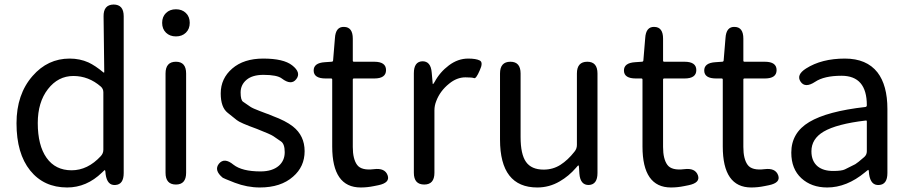

<svg xmlns="http://www.w3.org/2000/svg" viewBox="-20 -816 4025 849"><path d="M277 13Q174 13 113.5 -62Q53 -137 53 -271Q53 -399 124 -480Q191 -557 288 -557Q333 -557 371 -540Q401 -526 437 -496Q441 -493 441 -498L438 -743Q437 -795 482 -796Q527 -796 527 -744V-51Q527 0 490 2Q454 5 447 -46L446 -57Q445 -64 443.5 -64Q442 -64 431 -53Q363 13 277 13ZM426 -126Q437 -138 437 -154V-408Q437 -423 426 -433Q372 -480 304.5 -480Q237 -480 192 -422Q147 -364 147 -272Q147 -173 186 -118Q225 -63 296.5 -63Q368 -63 426 -126Z M758 0Q712 0 712 -52V-491Q712 -543 758 -543Q803 -543 803 -491V-52Q803 0 758 0ZM758 -655Q731 -655 714 -671.5Q697 -688 697 -715Q697 -742 714 -758.5Q731 -775 758 -775Q785 -775 802 -758.5Q819 -742 819 -715Q819 -688 802 -671.5Q785 -655 758 -655Z M1129 13Q1073 13 1018 -8Q967 -28 965 -30Q925 -63 948 -92Q972 -121 1012 -88Q1050 -58 1132 -58Q1184 -58 1213 -83Q1239 -106 1239 -143Q1239 -180 1222 -191Q1200 -206 1188.5 -214Q1177 -222 1116 -246Q1041 -273 1027 -285Q1007 -301 987 -317Q956 -341 956 -403Q956 -469 1007 -513Q1058 -557 1144 -557Q1234 -557 1272 -527Q1313 -495 1290 -466Q1268 -437 1226 -469Q1205 -485 1145 -485Q1096 -485 1070 -463Q1044 -441 1044 -407Q1044 -373 1055 -366Q1077 -351 1087 -344Q1097 -337 1129 -325Q1154 -316 1158 -314Q1163 -313 1186 -303Q1243 -282 1275 -257Q1327 -216 1327 -147.5Q1327 -79 1276 -35Q1222 13 1129 13Z M1633 7Q1604 13 1575 13Q1449 13 1449 -168V-464Q1449 -469 1444 -469H1420Q1368 -469 1367 -503Q1366 -538 1417 -541L1446 -543Q1453 -543 1453 -550L1461 -647Q1464 -699 1502 -697Q1540 -696 1540 -645V-548Q1540 -543 1545 -543H1635Q1687 -543 1687 -506Q1687 -469 1635 -469H1545Q1540 -469 1540 -464V-166Q1540 -113 1559 -87Q1578 -61 1634 -68Q1682 -74 1694 -41Q1706 -8 1653 3Z M1856 0Q1810 0 1810 -52V-492Q1810 -543 1847 -545Q1885 -546 1889 -495L1893 -450Q1893 -444 1894.5 -444Q1896 -444 1902 -454Q1925 -497 1965 -527Q2005 -557 2050 -557Q2085 -557 2101.5 -548.5Q2118 -540 2101 -504Q2085 -467 2076.5 -470.5Q2068 -474 2038 -474Q2000 -474 1966 -446Q1926 -414 1909 -369Q1901 -349 1901 -328V-52Q1901 0 1856 0Z M2356 13Q2191 13 2191 -199V-491Q2191 -543 2237 -543Q2282 -543 2282 -491V-210Q2282 -134 2306 -100Q2330 -66 2384 -66Q2425 -66 2458 -87Q2491 -108 2520 -145Q2531 -158 2531 -175V-491Q2531 -543 2577 -543Q2622 -543 2622 -491V-51Q2622 0 2584 2Q2546 3 2542 -48L2540 -79Q2539 -85 2537.5 -85Q2536 -85 2527 -74Q2495 -37 2455 -14Q2409 13 2356 13Z M3005 7Q2976 13 2947 13Q2821 13 2821 -168V-464Q2821 -469 2816 -469H2792Q2740 -469 2739 -503Q2738 -538 2789 -541L2818 -543Q2825 -543 2825 -550L2833 -647Q2836 -699 2874 -697Q2912 -696 2912 -645V-548Q2912 -543 2917 -543H3007Q3059 -543 3059 -506Q3059 -469 3007 -469H2917Q2912 -469 2912 -464V-166Q2912 -113 2931 -87Q2950 -61 3006 -68Q3054 -74 3066 -41Q3078 -8 3025 3Z M3360 7Q3331 13 3302 13Q3176 13 3176 -168V-464Q3176 -469 3171 -469H3147Q3095 -469 3094 -503Q3093 -538 3144 -541L3173 -543Q3180 -543 3180 -550L3188 -647Q3191 -699 3229 -697Q3267 -696 3267 -645V-548Q3267 -543 3272 -543H3362Q3414 -543 3414 -506Q3414 -469 3362 -469H3272Q3267 -469 3267 -464V-166Q3267 -113 3286 -87Q3305 -61 3361 -68Q3409 -74 3421 -41Q3433 -8 3380 3Z M3638 13Q3568 13 3523.5 -28Q3479 -69 3479 -141Q3479 -229 3558.5 -276.5Q3638 -324 3807 -343Q3813 -344 3813 -351Q3813 -481 3701 -481Q3624 -481 3584 -454Q3540 -425 3520 -455Q3500 -485 3544 -513Q3613 -557 3716 -557Q3812 -557 3860 -496Q3904 -439 3904 -334V-51Q3904 0 3867 2Q3830 5 3823 -46L3822 -58Q3821 -65 3819.5 -65Q3818 -65 3805 -54Q3724 13 3638 13ZM3664 -60Q3702 -60 3716 -67Q3739 -78 3762 -90Q3771 -95 3802 -122Q3813 -132 3813 -147V-279Q3813 -284 3808 -283Q3680 -268 3622 -234Q3568 -202 3568 -147Q3568 -103 3596 -80Q3621 -60 3664 -60Z"/></svg>

Font: Resource Han Rounded CN
Style: Regular
Weight: 400
Designer: Cyano Hao (round all glyphs); Ryoko NISHIZUKA  (kana, bopomofo & ideographs); Paul D. Hunt (Latin, Greek & Cyrillic); Sa
Foundry: Cyano Hao
Version: 0.990